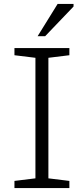

<svg xmlns="http://www.w3.org/2000/svg" viewBox="-20 -950 424 970"><path d="M330.5 -36V0H53V-36L159 -49V-658L53 -671V-707H330.5V-671L224.5 -658V-49ZM170 -767 271 -930H351.5V-917L208 -767Z"/></svg>

Font: Newsreader 6pt Light
Style: Regular
Weight: 300
Designer: Hugues Gentile
Foundry: Production Type
Version: Version 1.003; ttfautohint (v1.8.3)